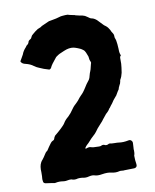

<svg xmlns="http://www.w3.org/2000/svg" viewBox="-83 -800 695 863"><g transform="rotate(-10 264.5 -368.0)"><path d="M40 -565Q45 -554 61 -551Q82 -546 96 -535Q107 -527 118 -523Q137 -514 159 -508Q163 -506 167 -510Q169 -511 171 -515Q175 -526 201 -557Q202 -558 204 -559.5Q206 -561 208.5 -562.5Q211 -564 212 -565Q216 -567 219 -569Q246 -581 253 -583Q276 -590 295 -583Q297 -582 304.5 -579.5Q312 -577 315 -575Q320 -573 330 -565Q333 -562 337 -554Q340 -546 341 -544Q346 -534 346 -525Q346 -519 350 -511Q353 -506 350 -500L344 -476Q343 -473 341 -467.5Q339 -462 338 -460L332 -439L328 -431Q326 -428 321.5 -422.5Q317 -417 315 -414Q298 -387 293 -381Q291 -378 287 -374Q283 -370 281 -368Q273 -360 265 -349Q262 -346 259 -342.5Q256 -339 251.5 -335Q247 -331 245 -329Q243 -327 239.5 -323Q236 -319 235 -317Q221 -296 208 -284Q193 -272 185 -258Q182 -253 175 -246Q168 -239 166 -237Q161 -232 150.5 -223Q140 -214 135 -210Q131 -204 130 -201Q129 -192 120 -189Q115 -187 110 -180Q106 -175 99.5 -165.5Q93 -156 90 -151Q89 -150 87 -148L85 -147Q81 -144 75 -134Q69 -124 61 -114Q56 -109 53 -103Q44 -87 46 -59Q46 -36 45 -32Q44 -28 46 -16Q47 -9 56 -7L77 -4Q87 -2 90 -2Q96 0 100 -1Q117 -5 135 -2Q146 0 164 -4H173Q187 2 203 -3Q212 -4 221 -3Q239 1 252 -3Q269 -7 278 -4Q292 1 314 -3Q339 -7 355 -3Q375 2 393 -3Q397 -4 404.5 -3Q412 -2 415 -3Q446 -3 461 -4Q475 -6 473 -21Q470 -39 470 -56Q469 -60 472 -67Q473 -72 473 -83Q472 -89 473 -96Q473 -99 473.5 -105.5Q474 -112 474 -115Q475 -123 469.5 -128.5Q464 -134 456 -132Q432 -127 412 -130Q406 -131 392 -131Q378 -131 372 -133Q366 -133 364 -131Q355 -126 346 -131Q339 -134 330 -129Q328 -128 321 -128Q316 -128 308 -128.5Q300 -129 295 -129L290 -130Q285 -131 283 -132Q275 -134 263 -129H259Q260 -130 260 -131Q260 -132 260 -133Q265 -141 272 -147Q276 -150 283 -158Q290 -166 293 -169Q297 -173 303.5 -179Q310 -185 313 -188Q317 -192 330 -210Q342 -224 347 -229Q355 -237 361 -246Q366 -253 378 -267Q379 -268 382 -270.5Q385 -273 387 -275.5Q389 -278 391 -280L397 -289Q399 -290 401.5 -294Q404 -298 405 -299Q406 -301 409 -304Q412 -307 413 -309Q419 -320 436 -339Q437 -339 437 -340Q449 -361 453 -366Q454 -367 454 -371Q455 -373 457 -377.5Q459 -382 460 -384Q464 -389 466 -400Q466 -401 466.5 -404Q467 -407 468 -408Q475 -419 479 -437Q483 -462 484 -477V-503Q484 -510 489 -514V-515Q484 -525 484 -541V-544Q484 -547 482.5 -566.5Q481 -586 476 -596Q475 -599 475 -607Q475 -613 470 -620Q466 -625 462 -635Q455 -648 446 -655Q436 -662 435 -664Q431 -668 423 -676.5Q415 -685 411 -689Q398 -700 387 -701Q386 -702 385 -702Q384 -702 383.5 -702.5Q383 -703 382 -703Q379 -705 372 -710Q365 -715 361 -717Q349 -722 337 -723Q327 -725 320 -727Q317 -729 309.5 -730Q302 -731 300 -732Q298 -732 293 -733.5Q288 -735 285 -736H274Q272 -736 267.5 -735.5Q263 -735 261 -735Q255 -735 244 -731.5Q233 -728 231 -728Q226 -727 215.5 -725Q205 -723 199 -722H198Q165 -708 162 -706Q160 -704 156.5 -702Q153 -700 152 -700Q144 -697 142 -696Q128 -687 117 -677Q110 -672 108 -666Q106 -659 100 -656Q91 -651 90 -643Q87 -636 83 -634Q79 -632 75 -625Q61 -610 56 -595Q53 -589 47 -579Q44 -575 40 -567Z"/></g></svg>

Font: Gutenberg Clean
Style: Regular
Weight: 400
Designer: Nicola Manzari, Bruno Pierini
Foundry: Unio | Creative Solutions
Version: Version 1.001;PS 001.001;hotconv 1.0.88;makeotf.lib2.5.64775